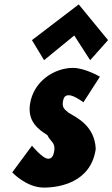

<svg xmlns="http://www.w3.org/2000/svg" viewBox="-20 -836 510 871"><path d="M125 -654 179.9 -563 316.8 -675 389 -563 470.1 -654 337.1 -816ZM310.8 -528C227.6 -528 131.2 -468 116 -363C104.9 -286 151.8 -250 194.9 -223C208.5 -193 231.6 -190 226.3 -153C221.4 -119 208.3 -116 197.8 -116C173.7 -116 125 -175 125 -175L35.5 -54C35.5 -54 99.6 15 178.5 15C251.1 15 392.6 -9 414.3 -160C410.1 -265 327.6 -303 291.9 -324C275.4 -338 261.3 -346 265.2 -373C268.7 -397 276.5 -404 292.9 -404C315.7 -404 358.5 -372 358.5 -372L433.2 -488C433.2 -488 366 -528 310.8 -528Z"/></svg>

Font: Blink
Style: Obl
Weight: 400
Designer: Mew Too
Foundry: Cannot Into Space Fonts
Version: Version 001.000